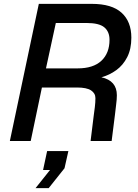

<svg xmlns="http://www.w3.org/2000/svg" viewBox="-20 -730 713 994"><path d="M31 0 181 -710H455Q559 -710 609.5 -664Q660 -618 660 -535Q660 -476 638.5 -434Q617 -392 581.5 -366.5Q546 -341 505 -330Q585 -312 585 -237Q585 -215 581 -186Q577 -157 575 -135L558 0H449L465 -130Q468 -151 471 -175.5Q474 -200 474 -222Q474 -247 451.5 -262Q429 -277 378 -277H197L139 0ZM218 -376H382Q463 -376 505 -415.5Q547 -455 547 -524Q547 -566 520 -588.5Q493 -611 428 -611H269ZM164 244 239 150H203L224 52H334L314 141L232 244Z"/></svg>

Font: Geist Medium
Style: Italic
Weight: 500
Italic angle: -12°
Designer: Basement.studio, Andrés Briganti, Mateo Zaragoza
Foundry: Basement.studio, Vercel, Andrés Briganti, Guido Ferreyra, Mateo Zaragoza
Version: Version 1.500; ttfautohint (v1.8.4.7-5d5b)